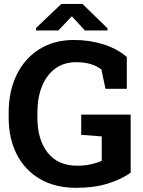

<svg xmlns="http://www.w3.org/2000/svg" viewBox="-20 -919 710 950"><path d="M357.9 10.3Q252 10.3 177.2 -33.7Q102.5 -77.6 62.7 -155.8Q22.9 -233.9 22.9 -336.9V-361.3Q22.9 -467.8 62.5 -548.8Q102.1 -629.9 174.6 -675.5Q247.1 -721.2 346.2 -721.2Q422.4 -721.2 490 -700.2Q557.6 -679.2 607.4 -637.2V-479.5H502L481.9 -574.7Q462.4 -591.3 430.4 -601.3Q398.4 -611.3 356.9 -611.3Q296.9 -611.3 253.9 -580.1Q210.9 -548.8 188 -492.7Q165 -436.5 165 -362.3V-336.9Q165 -228.5 215.8 -163.8Q266.6 -99.1 362.3 -99.1Q399.9 -99.1 431.4 -106.4Q462.9 -113.8 483.4 -123.5V-244.1L381.8 -252V-352.1H626.5V-64.5Q579.1 -30.8 512.2 -10.3Q445.3 10.3 357.9 10.3ZM158.7 -768.1V-780.8L283.2 -899.4H388.2L511.7 -779.3V-768.1H400.4L335.4 -838.4L268.6 -768.1Z"/></svg>

Font: Roboto Slab
Style: Bold
Weight: 700
Designer: Google
Version: Version 2.000; ttfautohint (v1.8.1.43-b0c9)